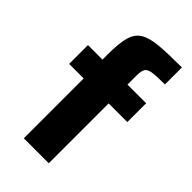

<svg xmlns="http://www.w3.org/2000/svg" viewBox="-229 -811 880 880"><g transform="rotate(45 211.0 -371.0)"><path d="M114 0V-388H20V-510H114V-545Q114 -617 125.5 -657Q137 -697 168 -715Q199 -733 254.5 -737.5Q310 -742 397 -742V-632Q342 -632 316.5 -628Q291 -624 283.5 -610.5Q276 -597 276 -567V-510H397V-388H276V0Z"/></g></svg>

Font: Saira
Style: Bold
Weight: 700
Designer: Hector Gatti with collaboration of the Omnibus-Type team
Foundry: Omnibus-Type
Version: Version 1.100; ttfautohint (v1.8.3)